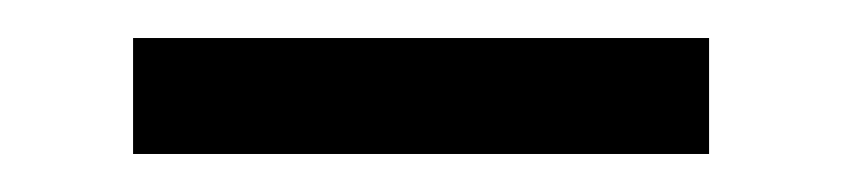

<svg xmlns="http://www.w3.org/2000/svg" viewBox="-20 -345 443 101"><path d="M353 -264H50V-325H353Z"/></svg>

Font: Turret Road Medium
Style: Regular
Weight: 500
Designer: Noponies
Foundry: Noponies
Version: Version 1.001; ttfautohint (v1.8)